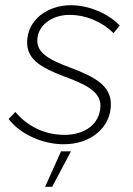

<svg xmlns="http://www.w3.org/2000/svg" viewBox="-20 -546 510 736"><path d="M224 7C329 7 405 -58 405 -146C405 -215 350 -249 249 -287C158 -320 123 -348 123 -390C123 -448 178 -489 247 -489C307 -489 368 -465 415 -419L439 -448C394 -495 320 -526 252 -526C162 -526 84 -470 84 -383C84 -322 130 -289 226 -253C307 -223 366 -196 365 -139C363 -71 306 -29 227 -29C153 -29 85 -61 39 -117L13 -90C58 -30 146 7 224 7ZM153 170H180L252 34H214Z"/></svg>

Font: Fixel Text 20240404 ExtraLight
Style: Italic
Weight: 200
Width: 4
Italic angle: -10°
Designer: AlfaBravo + MacPaw
Foundry: Kyrylo Tkachov, Marchela Mozhyna, Serhii Makarenko, Maria Weinstein, Zakhar Kryvoshyya
Version: Version 1.211;Glyphs 3.2 (3225)